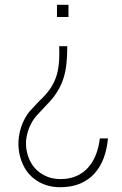

<svg xmlns="http://www.w3.org/2000/svg" viewBox="-20 -558 510 802"><path d="M218 -487H266V-538H218ZM261 -365H227Q229 -322 225.5 -289Q222 -256 212 -230Q202 -204 185.5 -181.5Q169 -159 144 -136L102 -91Q68 -46 59.5 10Q51 66 71 118Q91 169 133.5 196.5Q176 224 231 224Q279 224 314.5 209Q350 194 374.5 167Q399 140 413 102.5Q427 65 431 20H397Q393 56 381 87Q369 118 349 141Q329 164 300 177Q271 190 233 190Q188 190 153 167.5Q118 145 101 104Q92 82 89.5 58.5Q87 35 91.5 11.5Q96 -12 106 -33.5Q116 -55 131 -73L173 -118Q201 -146 218 -173Q235 -200 244.5 -229Q254 -258 257.5 -291.5Q261 -325 261 -365Z"/></svg>

Font: Spoqa Han Sans Neo Thin
Style: Regular
Weight: 100
Designer: [Spoqa Han Sans Neo] Dong-huui Kim  Younghwa Kang  Yujin Lee  [Noto Sans] Ryoko NISHIZUKA  (kana & ideographs); Paul D. 
Foundry: Spoqa (http://www.spoqa-han-sans.com)
Version: Version 1.100;hotconv 1.0.109;makeotfexe 2.5.65596